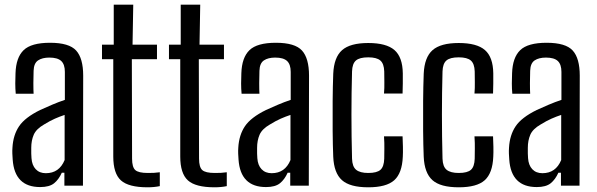

<svg xmlns="http://www.w3.org/2000/svg" viewBox="-20 -790 2541 817"><path d="M151 6Q42 6 34 -111Q33 -124 32.5 -136.5Q32 -149 33 -162Q36 -215 61 -252.5Q86 -290 151 -322Q175 -333 202 -344.5Q229 -356 256 -365V-484Q256 -516 240.5 -530.5Q225 -545 190 -545Q160 -545 142 -533Q124 -521 123 -489Q122 -467 122 -436.5Q122 -406 123 -391H47Q45 -412 45 -435Q45 -458 46 -478Q48 -545 80.5 -576.5Q113 -608 193 -608Q274 -608 304 -575Q334 -542 334 -468L333 0H254V-55H243Q230 -26 210 -10Q190 6 151 6ZM175 -53Q232 -53 255 -109V-301Q234 -294 213.5 -285Q193 -276 167 -260Q134 -241 123.5 -216.5Q113 -192 113 -161Q113 -147 113 -137Q113 -127 114 -117Q116 -87 132 -70Q148 -53 175 -53Z M608 7Q527 7 494.5 -22.5Q462 -52 462 -124V-538H414V-600H464V-770H547L544 -600H648V-538H541L542 -115Q542 -79 555.5 -66.5Q569 -54 609 -54Q624 -54 635 -54.5Q646 -55 660 -57V2Q636 7 608 7Z M893 7Q812 7 779.5 -22.5Q747 -52 747 -124V-538H699V-600H749V-770H832L829 -600H933V-538H826L827 -115Q827 -79 840.5 -66.5Q854 -54 894 -54Q909 -54 920 -54.5Q931 -55 945 -57V2Q921 7 893 7Z M1112 6Q1003 6 995 -111Q994 -124 993.5 -136.5Q993 -149 994 -162Q997 -215 1022 -252.5Q1047 -290 1112 -322Q1136 -333 1163 -344.5Q1190 -356 1217 -365V-484Q1217 -516 1201.5 -530.5Q1186 -545 1151 -545Q1121 -545 1103 -533Q1085 -521 1084 -489Q1083 -467 1083 -436.5Q1083 -406 1084 -391H1008Q1006 -412 1006 -435Q1006 -458 1007 -478Q1009 -545 1041.5 -576.5Q1074 -608 1154 -608Q1235 -608 1265 -575Q1295 -542 1295 -468L1294 0H1215V-55H1204Q1191 -26 1171 -10Q1151 6 1112 6ZM1136 -53Q1193 -53 1216 -109V-301Q1195 -294 1174.5 -285Q1154 -276 1128 -260Q1095 -241 1084.5 -216.5Q1074 -192 1074 -161Q1074 -147 1074 -137Q1074 -127 1075 -117Q1077 -87 1093 -70Q1109 -53 1136 -53Z M1398 -123Q1396 -171 1395.5 -233.5Q1395 -296 1395.5 -360Q1396 -424 1398 -476Q1401 -546 1435.5 -576.5Q1470 -607 1547 -607Q1624 -607 1658.5 -577Q1693 -547 1694 -478Q1694 -458 1694 -434.5Q1694 -411 1693 -392H1614Q1616 -415 1615.5 -440.5Q1615 -466 1615 -486Q1614 -519 1598.5 -532.5Q1583 -546 1547 -546Q1510 -546 1494.5 -532.5Q1479 -519 1478 -486Q1473 -304 1478 -115Q1479 -81 1495.5 -67.5Q1512 -54 1547 -54Q1584 -54 1599 -67.5Q1614 -81 1615 -115Q1615 -136 1615.5 -158Q1616 -180 1614 -210H1693Q1694 -192 1694.5 -166Q1695 -140 1694 -123Q1691 -53 1657.5 -23Q1624 7 1547 7Q1469 7 1435 -23.5Q1401 -54 1398 -123Z M1783 -123Q1781 -171 1780.5 -233.5Q1780 -296 1780.5 -360Q1781 -424 1783 -476Q1786 -546 1820.5 -576.5Q1855 -607 1932 -607Q2009 -607 2043.5 -577Q2078 -547 2079 -478Q2079 -458 2079 -434.5Q2079 -411 2078 -392H1999Q2001 -415 2000.5 -440.5Q2000 -466 2000 -486Q1999 -519 1983.5 -532.5Q1968 -546 1932 -546Q1895 -546 1879.5 -532.5Q1864 -519 1863 -486Q1858 -304 1863 -115Q1864 -81 1880.5 -67.5Q1897 -54 1932 -54Q1969 -54 1984 -67.5Q1999 -81 2000 -115Q2000 -136 2000.5 -158Q2001 -180 1999 -210H2078Q2079 -192 2079.5 -166Q2080 -140 2079 -123Q2076 -53 2042.5 -23Q2009 7 1932 7Q1854 7 1820 -23.5Q1786 -54 1783 -123Z M2264 6Q2155 6 2147 -111Q2146 -124 2145.5 -136.5Q2145 -149 2146 -162Q2149 -215 2174 -252.5Q2199 -290 2264 -322Q2288 -333 2315 -344.5Q2342 -356 2369 -365V-484Q2369 -516 2353.5 -530.5Q2338 -545 2303 -545Q2273 -545 2255 -533Q2237 -521 2236 -489Q2235 -467 2235 -436.5Q2235 -406 2236 -391H2160Q2158 -412 2158 -435Q2158 -458 2159 -478Q2161 -545 2193.5 -576.5Q2226 -608 2306 -608Q2387 -608 2417 -575Q2447 -542 2447 -468L2446 0H2367V-55H2356Q2343 -26 2323 -10Q2303 6 2264 6ZM2288 -53Q2345 -53 2368 -109V-301Q2347 -294 2326.5 -285Q2306 -276 2280 -260Q2247 -241 2236.5 -216.5Q2226 -192 2226 -161Q2226 -147 2226 -137Q2226 -127 2227 -117Q2229 -87 2245 -70Q2261 -53 2288 -53Z"/></svg>

Font: Big Shoulders Text
Style: Regular
Weight: 400
Designer: Patric King
Foundry: XO Type Co
Version: Version 1.000; ttfautohint (v1.8.2)